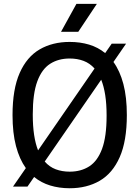

<svg xmlns="http://www.w3.org/2000/svg" viewBox="-20 -967 723 996"><path d="M122.5 1H47.5L114 -95Q81 -141 63 -209Q45 -277 45 -370Q45 -504.5 82 -588.2Q119 -672 185.8 -710.8Q252.5 -749.5 341.5 -749.5Q396 -749.5 442.5 -735.5Q489 -721.5 525.5 -691.5L559.5 -740.5H634L568.5 -645.5Q602 -599.5 620 -531.2Q638 -463 638 -370Q638 -235.5 601 -151.8Q564 -68 497.2 -29.2Q430.5 9.5 341.5 9.5Q287 9.5 240.2 -4.8Q193.5 -19 157 -49ZM150 -373Q150 -313 157 -267Q164 -221 177.5 -187L470.5 -611.5Q446 -639 413.5 -651.2Q381 -663.5 341.5 -663.5Q283 -663.5 240 -636Q197 -608.5 173.5 -545Q150 -481.5 150 -373ZM341.5 -76.5Q400 -76.5 443 -104Q486 -131.5 509.5 -195Q533 -258.5 533 -367Q533 -427.5 525.8 -473.8Q518.5 -520 505 -553.5L212 -129Q236.5 -101 269.2 -88.8Q302 -76.5 341.5 -76.5ZM296.5 -802 376.5 -947H482.5L386 -802Z"/></svg>

Font: Encode Sans SmCnd Md
Style: Regular
Weight: 500
Width: 4
Designer: Multiple Designers
Foundry: Impallari Type
Version: Version 3.002; ttfautohint (v1.8.3) -l 8 -r 50 -G 200 -x 14 